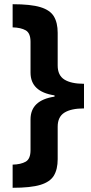

<svg xmlns="http://www.w3.org/2000/svg" viewBox="-20 -734 434 912"><path d="M40 48Q79 47 102 34Q125 21 125 -21V-167Q125 -258 239 -275V-281Q125 -298 125 -389V-535Q125 -577 102 -590Q79 -603 40 -604V-714Q126 -714 172 -700Q218 -686 236 -656Q254 -626 254 -578V-423Q254 -376 286 -356Q318 -336 379 -336V-219Q318 -219 286 -199Q254 -179 254 -132V22Q254 70 236 100Q218 130 172 144Q126 158 40 158Z"/></svg>

Font: Noto Sans Bamum
Style: Bold
Weight: 700
Designer: Monotype Design Team
Foundry: Monotype Imaging Inc.
Version: Version 2.002; ttfautohint (v1.8.4.7-5d5b)